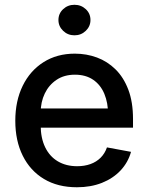

<svg xmlns="http://www.w3.org/2000/svg" viewBox="-20 -771 618 802"><path d="M301.3 11.2Q221.2 11.2 163.6 -23.4Q106 -58.1 75 -120.6Q43.9 -183.1 43.9 -266.6Q43.9 -349.1 74.7 -412.4Q105.5 -475.6 161.6 -511.2Q217.8 -546.9 292.5 -546.9Q341.3 -546.9 385 -530.8Q428.7 -514.6 462.6 -481.2Q496.6 -447.8 516.1 -396.2Q535.6 -344.7 535.6 -273.9V-237.8H100.6V-317.9H480.5L431.6 -292Q431.6 -341.3 415.8 -379.2Q399.9 -417 368.9 -438Q337.9 -459 293 -459Q248 -459 216.1 -437.5Q184.1 -416 167 -380.4Q149.9 -344.7 149.9 -300.8V-248.5Q149.9 -194.3 168.7 -155.8Q187.5 -117.2 221.9 -96.9Q256.3 -76.7 302.2 -76.7Q333 -76.7 357.9 -85.7Q382.8 -94.7 400.4 -112.3Q418 -129.9 426.8 -155.3L527.3 -136.7Q515.1 -92.8 483.9 -59.3Q452.6 -25.9 406 -7.3Q359.4 11.2 301.3 11.2ZM291 -623.5Q263.2 -623.5 243.7 -642.3Q224.1 -661.1 224.1 -687.5Q224.1 -714.4 243.7 -732.7Q263.2 -751 291 -751Q318.8 -751 338.4 -732.7Q357.9 -714.4 357.9 -687.5Q357.9 -661.1 338.4 -642.3Q318.8 -623.5 291 -623.5Z"/></svg>

Font: Inter 18pt Medium
Style: Regular
Weight: 500
Designer: Rasmus Andersson
Foundry: rsms
Version: Version 4.001;git-66647c0bb